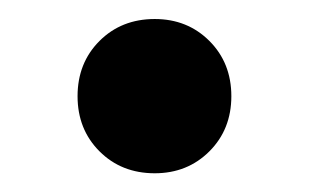

<svg xmlns="http://www.w3.org/2000/svg" viewBox="-20 -171 327 203"><path d="M143.6 12.2Q108.4 12.2 85.2 -11Q62 -34.2 62 -69.3Q62 -104.5 85.2 -127.7Q108.4 -150.9 143.6 -150.9Q178.2 -150.9 201.4 -127.7Q224.6 -104.5 224.6 -69.3Q224.6 -34.2 201.4 -11Q178.2 12.2 143.6 12.2Z"/></svg>

Font: Schibsted Grotesk Medium
Style: Regular
Weight: 500
Designer: Bakken & Baeck AS, Henrik Kongsvoll
Foundry: Schibsted ASA
Version: Version 1.100;gftools[0.9.25]